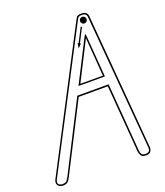

<svg xmlns="http://www.w3.org/2000/svg" viewBox="-189 -1037 983 1147"><g transform="rotate(-20 303.0 -464.0)"><path d="M11 0Q-1 0 -11 -6.2Q-21 -12.5 -23.8 -24.5Q-26.5 -36.5 -18 -52.5L419 -891.5Q426 -905.5 432.8 -917Q439.5 -928.5 465.5 -928.5Q485.5 -928.5 494.8 -919.8Q504 -911 505 -898.5L577 -42Q578.5 -24 570.2 -12Q562 0 540.5 0Q515 0 507.8 -14Q500.5 -28 499.5 -39L465.5 -466H280.5L62.5 -38.5Q52.5 -18.5 43 -9.2Q33.5 0 11 0ZM11 -9.5Q30 -9.5 37.2 -16.2Q44.5 -23 54.5 -42.5L275 -475.5H474L508.5 -39.5Q509.5 -29 515 -19.2Q520.5 -9.5 540.5 -9.5Q557.5 -9.5 563.5 -17.8Q569.5 -26 568 -41L495.5 -897.5Q495 -907 488.2 -913.2Q481.5 -919.5 465.5 -919.5Q445.5 -919.5 440.5 -911.2Q435.5 -903 427 -887.5L-10.5 -48Q-20.5 -29 -12.2 -19.2Q-4 -9.5 11 -9.5ZM316.5 -536H459.5L441 -781ZM301.5 -527.5 436.5 -792.5Q443 -805.5 445.5 -805Q448 -804.5 449 -790L469.5 -527.5ZM379.5 -738 384.5 -770.5 390 -768 435 -856 442 -852.5 397 -764 402.5 -761.5ZM463 -866.5Q454.5 -866.5 448.5 -872.8Q442.5 -879 442.5 -887.5Q442.5 -896 448.5 -902.2Q454.5 -908.5 463 -908.5Q472 -908.5 478 -902.2Q484 -896 484 -887.5Q484 -879 478 -872.8Q472 -866.5 463 -866.5Z"/></g></svg>

Font: Edu AU VIC WA NT Arrows
Style: Regular
Weight: 400
Designer: Tina and Corey Anderson, Eben Sorkin, Mirko Velimirovic
Foundry: Google for Education
Version: Version 1.001